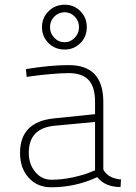

<svg xmlns="http://www.w3.org/2000/svg" viewBox="-20 -785 576 814"><path d="M418 -353V-66Q438 -29 493 -24L491 8Q426 8 392 -34Q300 9 197 9Q138 9 101.5 -31.5Q65 -72 65 -137Q65 -268 208 -283L383 -301V-353Q383 -417 355.5 -446Q328 -475 272 -475Q240 -475 195 -471Q150 -467 122 -463L93 -459L90 -492Q192 -509 272 -509Q418 -509 418 -353ZM383 -268 212 -252Q102 -242 102 -137Q102 -89 129.5 -56Q157 -23 198 -23Q242 -23 288 -33Q334 -43 358 -53L383 -63ZM254 -575Q213 -575 185.5 -602.5Q158 -630 158 -670Q158 -710 186 -737.5Q214 -765 254 -765Q294 -765 321 -737.5Q348 -710 348 -670Q348 -630 321 -602.5Q294 -575 254 -575ZM254 -606Q279 -606 297 -625Q315 -644 315 -670Q315 -696 297 -714.5Q279 -733 254 -733Q228 -733 210 -714.5Q192 -696 192 -670Q192 -644 210 -625Q228 -606 254 -606Z"/></svg>

Font: TitilliumMaps29L
Style: 1 wt
Weight: 100
Designer: Campivisivi
Foundry: Accademia di Belle Arti di Urbino and students of MA course of Visual design
Version: Version 001.001